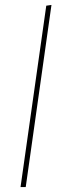

<svg xmlns="http://www.w3.org/2000/svg" viewBox="-20 -756 261 776"><path d="M188 -736 84 0H63L167 -733Z"/></svg>

Font: Fira Sans Extra Condensed Thin
Style: Italic
Weight: 250
Width: 3
Italic angle: -8°
Designer: Carrois Corporate & Edenspiekermann AG
Foundry: Carrois Corporate GbR & Edenspiekermann AG
Version: Version 4.203